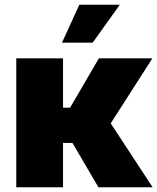

<svg xmlns="http://www.w3.org/2000/svg" viewBox="-20 -786 661 806"><path d="M48.3 0V-541H244.6V-334H274.4L395 -541H619.6L444.8 -268.1L620.6 0H393.1L284.2 -186H244.6V0ZM240.2 -606.9 313 -766.1H482.9L369.1 -606.9Z"/></svg>

Font: Inter 17pt Black
Style: Regular
Weight: 900
Version: Version 4.001;git-66647c0bb